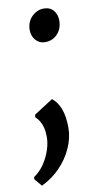

<svg xmlns="http://www.w3.org/2000/svg" viewBox="-113 -566 436 857"><g transform="rotate(-10 105.0 -137.0)"><path d="M5.5 251.5 -23.5 217 -22.5 207.5Q5.5 188.5 24.8 159.8Q44 131 54.2 99.8Q64.5 68.5 64.5 41.5Q64.5 16 59.8 -2Q55 -20 46.8 -33Q38.5 -46 28.5 -55L31 -66.5L116.5 -121.5Q140.5 -102.5 153.5 -68.8Q166.5 -35 166.5 17Q166.5 62.5 146.2 108Q126 153.5 89.8 191Q53.5 228.5 5.5 251.5ZM72 -443Q72.5 -479.5 96.2 -502.8Q120 -526 150 -526Q178.5 -526 194 -507.2Q209.5 -488.5 209.5 -462Q209.5 -424.5 187.2 -400.8Q165 -377 130.5 -377Q106 -377 89 -395.5Q72 -414 72 -443Z"/></g></svg>

Font: Merriweather 20pt SemiBold
Style: Italic
Weight: 600
Italic angle: -7.8°
Version: Version 2.101